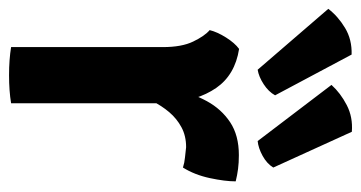

<svg xmlns="http://www.w3.org/2000/svg" viewBox="-212 -586 797 424"><g transform="rotate(90 187.0 -374.5)"><path d="M376 -496Q376 -472.5 368.8 -438.8Q361.5 -405 345.5 -379.5Q334.5 -383 323.2 -384Q312 -385 300.5 -386.5Q275.5 -386.5 256.5 -376.2Q237.5 -366 223.2 -349.2Q209 -332.5 198.2 -310.8Q187.5 -289 179 -266L163 -286.5Q165 -324 173.2 -362.2Q181.5 -400.5 199 -432.5Q216.5 -464.5 245.5 -483.8Q274.5 -503 318 -503Q335 -503 348.5 -501.2Q362 -499.5 376 -496ZM42 -438.5Q46 -455 58.2 -474.5Q70.5 -494 83.5 -503.5Q141 -494.5 169.8 -452.8Q198.5 -411 203.5 -345V0Q176.5 4.5 141.5 4.5Q107 4.5 79.5 0V-335Q79.5 -377 67.2 -402.2Q55 -427.5 42 -438.5ZM96 -752 186 -583Q178 -568.5 161.5 -557.8Q145 -547 129.5 -544.5L-5 -700.5Q11.5 -722 37.2 -737.5Q63 -753 96 -752ZM266.5 -752.5 345.5 -579Q337 -565 319.8 -555.5Q302.5 -546 287 -544.5L163 -707.5Q181 -727.5 207.5 -741.2Q234 -755 266.5 -752.5Z"/></g></svg>

Font: Signika Negative Light SemiBold
Style: Regular
Weight: 600
Version: Version 2.001